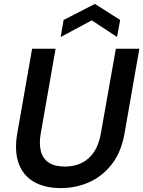

<svg xmlns="http://www.w3.org/2000/svg" viewBox="-20 -949 732 981"><path d="M291 12Q207 12 151.5 -21Q96 -54 74.5 -117Q53 -180 68 -266L144 -700H264L188 -266Q179 -214 189 -176Q199 -138 229.5 -118Q260 -98 312 -98Q360 -98 397.5 -116.5Q435 -135 460 -172Q485 -209 495 -266L572 -700H692L616 -266Q599 -171 551 -109.5Q503 -48 435.5 -18Q368 12 291 12ZM290 -760 305 -847 465 -929 594 -847 578 -760 449 -845Z"/></svg>

Font: DM Sans 20pt SemiBold
Style: Italic
Weight: 600
Italic angle: -10°
Version: Version 4.004;gftools[0.9.30]